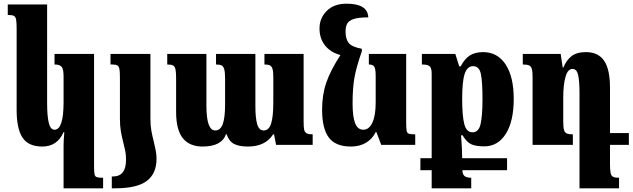

<svg xmlns="http://www.w3.org/2000/svg" viewBox="-20 -784 3427 1039"><path d="M324 4Q324 -21 328 -69H324Q290 9 209 9Q134 9 102 -39Q70 -87 70 -190V-628Q70 -664 67 -679Q64 -694 54.5 -698.5Q45 -703 22 -703V-760H235V-225Q235 -156 244 -119Q253 -82 275 -82Q324 -82 324 -231V-371Q324 -410 313.5 -422.5Q303 -435 275 -435V-492H489V114Q489 147 491.5 159Q494 171 503.5 174.5Q513 178 538 178V235H324Z M629 -360Q629 -394 626.5 -409Q624 -424 615.5 -429.5Q607 -435 587 -435H578V-492H794V-142Q794 -104 799 -77Q804 -50 813 -14Q820 15 823.5 34Q827 53 827 76Q827 155 774.5 195Q722 235 603 235H585V171H591Q662 171 662 81Q662 58 659 40Q656 22 648 -9Q639 -45 634 -74Q629 -103 629 -142Z M1623 -492V-127Q1623 -96 1626 -82Q1629 -68 1639.5 -62.5Q1650 -57 1672 -57V0H1474L1463 -57H1458Q1416 9 1322 9Q1273 9 1246 -5.5Q1219 -20 1206 -58H1203Q1180 9 1076 9Q1006 9 969.5 -36Q933 -81 933 -179V-360Q933 -394 929.5 -409.5Q926 -425 916 -430Q906 -435 885 -435V-492H1097V-212Q1097 -78 1145 -78Q1172 -78 1185 -111.5Q1198 -145 1198 -219V-361Q1198 -393 1193.5 -409Q1189 -425 1179 -430Q1169 -435 1149 -435V-492H1362V-212Q1362 -144 1372 -111Q1382 -78 1407 -78Q1435 -78 1447 -115Q1459 -152 1459 -231V-367Q1459 -397 1454.5 -411.5Q1450 -426 1440 -430.5Q1430 -435 1411 -435V-492Z M2227 -57V0H2043L2017 -69H2013Q1995 -32 1960.5 -11.5Q1926 9 1879 9Q1796 9 1759.5 -39.5Q1723 -88 1723 -190Q1723 -271 1745.5 -336.5Q1768 -402 1822 -486Q1768 -501 1738.5 -538.5Q1709 -576 1709 -630Q1709 -686 1748 -725Q1787 -764 1856 -764Q1970 -764 1973 -690Q1920 -690 1893.5 -681Q1867 -672 1858.5 -655.5Q1850 -639 1850 -613Q1850 -573 1867 -551.5Q1884 -530 1938 -520V-506Q1908 -420 1898 -363.5Q1888 -307 1888 -225Q1888 -151 1902 -116.5Q1916 -82 1946 -82Q1977 -82 1995 -120Q2013 -158 2013 -231V-371Q2013 -411 2005.5 -423Q1998 -435 1976 -435V-492H2178V-121Q2178 -88 2180.5 -76Q2183 -64 2192.5 -60.5Q2202 -57 2227 -57Z M2481 72H2724V137H2482Q2483 161 2495 169.5Q2507 178 2530 178V235H2316V137H2255V72H2316V-386Q2316 -415 2305.5 -425Q2295 -435 2263 -435V-492H2444L2465 -425H2473Q2495 -467 2523.5 -484.5Q2552 -502 2594 -502Q2672 -502 2716 -435.5Q2760 -369 2760 -249Q2760 -127 2717 -59.5Q2674 8 2601 8Q2556 8 2531 -3Q2506 -14 2483 -52H2475Q2481 21 2481 72ZM2481 -248Q2481 -157 2492.5 -112.5Q2504 -68 2537 -68Q2571 -68 2581 -114Q2591 -160 2591 -248Q2591 -339 2582.5 -382.5Q2574 -426 2540 -426Q2509 -426 2495 -385.5Q2481 -345 2481 -248Z M3281 0V104Q3281 138 3284.5 153Q3288 168 3298 173Q3308 178 3330 178V235H3116V-276Q3116 -346 3108.5 -378.5Q3101 -411 3078 -411Q3052 -411 3040 -367.5Q3028 -324 3028 -257V-125Q3028 -95 3032 -81Q3036 -67 3046.5 -62Q3057 -57 3080 -57V0H2862V-368Q2862 -397 2858 -411Q2854 -425 2843 -430Q2832 -435 2809 -435V-492H3014L3025 -419H3029Q3044 -457 3072 -479.5Q3100 -502 3151 -502Q3217 -502 3249 -455.5Q3281 -409 3281 -309V-64H3383V0Z"/></svg>

Font: Noto Serif Armenian Black Cond
Style: Regular
Weight: 900
Width: 3
Designer: Monotype Design team
Foundry: Monotype Imaging Inc.
Version: Version 1.000